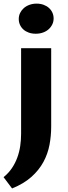

<svg xmlns="http://www.w3.org/2000/svg" viewBox="-46 -789 381 1081"><path d="M-25.9 208.5Q2.4 185.5 21.2 157.5Q40 129.4 51.5 97.9Q63 66.4 67.9 32.7Q72.8 -1 72.8 -35.6V-517.6H242.2V-76.2Q242.2 -24.4 232.7 26.4Q223.1 77.1 198.5 122.8Q173.8 168.5 131.1 206.8Q88.4 245.1 22 272ZM155.3 -599.1Q133.3 -599.1 115.7 -605.5Q98.1 -611.8 85.7 -623Q73.2 -634.3 66.4 -649.4Q59.6 -664.6 59.6 -682.1Q59.6 -700.2 67.1 -715.8Q74.7 -731.4 87.9 -743.2Q101.1 -754.9 119.6 -761.7Q138.2 -768.6 160.2 -768.6Q181.6 -768.6 199.5 -762Q217.3 -755.4 229.7 -744.1Q242.2 -732.9 249 -717.8Q255.9 -702.6 255.9 -685.1Q255.9 -667 248.3 -651.4Q240.7 -635.7 227.5 -624Q214.4 -612.3 195.8 -605.7Q177.2 -599.1 155.3 -599.1Z"/></svg>

Font: Proza Libre
Style: Bold
Weight: 700
Designer: Jasper de Waard
Foundry: Jasper de Waard
Version: Version 1.000; ttfautohint (v1.4.1.8-43bc)